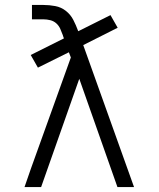

<svg xmlns="http://www.w3.org/2000/svg" viewBox="-20 -755 640 775"><path d="M79 0 105 -75 266 -523 258 -544 133 -482 104 -533 238 -600 234 -611V-612Q229 -625 223.5 -638Q218 -651 207.5 -660.5Q197 -670 183 -673.5Q169 -677 155 -677H109V-735H155Q179 -735 203 -730.5Q227 -726 246 -711Q265 -696 276 -674.5Q287 -653 295 -631L296 -629L426 -694L455 -643L316 -573L521 0H454L300 -437L146 0Z"/></svg>

Font: Iosevka Slab Light Extended
Style: Regular
Weight: 300
Width: 7
Monospace: yes
Designer: Belleve Invis
Foundry: Belleve Invis
Version: Version 11.1.0; ttfautohint (v1.8.3)